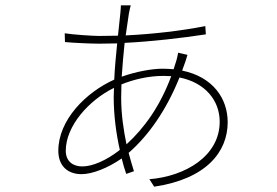

<svg xmlns="http://www.w3.org/2000/svg" viewBox="-20 -667 1040 721"><path d="M623 -381C582 -270 523 -187 455 -125C444 -178 435 -238 435 -300L436 -350C480 -368 536 -382 594 -382ZM684 -461 649 -469C648 -463 645 -449 643 -442L632 -407C619 -408 605 -409 591 -409C550 -409 490 -398 437 -379C440 -424 444 -467 448 -506C549 -511 662 -524 753 -538L751 -569C659 -551 554 -539 452 -534L464 -616C466 -626 469 -641 471 -647H434C434 -641 433 -630 432 -618L423 -533L352 -532C329 -532 253 -537 223 -542L224 -509C255 -506 323 -503 352 -503L420 -504C416 -462 411 -415 409 -368C302 -320 199 -216 199 -101C199 -45 233 -13 286 -13C327 -13 385 -36 437 -72C442 -51 448 -31 454 -14L483 -24C476 -45 470 -68 463 -93C538 -158 605 -254 654 -376C750 -357 805 -290 805 -210C805 -81 676 -5 541 6L559 34C755 5 835 -97 835 -208C835 -297 780 -378 664 -402L677 -438C680 -447 682 -455 684 -461ZM408 -337 407 -302C407 -236 416 -165 430 -104C379 -64 327 -42 289 -42C255 -42 227 -60 227 -101C227 -194 314 -291 408 -337Z"/></svg>

Font: Noto Sans JP Thin
Style: Regular
Weight: 100
Designer: Ryoko NISHIZUKA 西塚涼子 (kana, bopomofo & ideographs); Paul D. Hunt (Latin, Greek & Cyrillic); Sandoll Communications 산돌커뮤니
Foundry: Adobe
Version: Version 2.004;hotconv 1.0.118;makeotfexe 2.5.65603